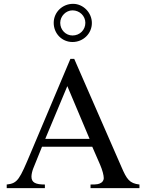

<svg xmlns="http://www.w3.org/2000/svg" viewBox="-20 -981 762 1001"><path d="M459 -861C459 -915 414 -961 361 -961C305 -961 260 -917 260 -862C260 -806 303 -762 358 -762C414 -762 459 -806 459 -861ZM425 -862C425 -825 396 -796 358 -796C323 -796 294 -825 294 -862C294 -897 324 -927 358 -927C395 -927 425 -898 425 -862ZM707 0V-19C655 -25 641 -46 613 -111L367 -674H347L141 -186C82 -46 73 -25 15 -19V0H214V-19C166 -19 144 -29 144 -60C144 -72 148 -89 153 -102L199 -216H461L502 -122C514 -94 521 -67 521 -52C521 -43 515 -32 507 -28C495 -21 488 -19 452 -19V0ZM447 -257H216L331 -532Z"/></svg>

Font: STIX Math
Style: Regular
Weight: 400
Designer: MicroPress Inc., with final additions and corrections provided by Coen Hoffman, Elsevier (retired)
Version: Version 1.1.0